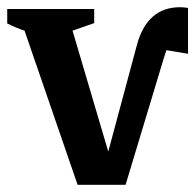

<svg xmlns="http://www.w3.org/2000/svg" viewBox="-39 -512 541 532"><path d="M309 0H176L29 -427Q5 -435 -19 -447V-487H222V-448L162 -427L261 -92L340 -386Q368 -492 460 -492Q470 -492 482 -490V-363L422 -373Q418 -360 414 -348Z"/></svg>

Font: Piazzolla SemiBold
Style: Regular
Weight: 600
Designer: Juan Pablo del Peral
Foundry: Huerta Tipografica
Version: Version 1.330